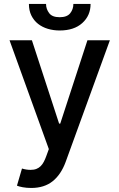

<svg xmlns="http://www.w3.org/2000/svg" viewBox="-20 -750 606 975"><path d="M28.4 -545.5H142L280.2 -122.2H285.9L424 -545.5H538L313.2 72.8Q289.4 137.1 246.8 170.8Q204.2 204.5 138.5 204.5Q114.7 204.5 95.2 200.8Q75.6 197.1 66.1 192.8L91.6 105.8Q113.3 112.6 135.3 112.6Q152.7 112.6 165.1 107.6Q177.6 102.6 186.6 93.6Q195.7 84.5 202.4 71.7Q209.2 58.9 214.8 43.3L228 7.1ZM213.8 -730.1Q213.8 -716.6 217.9 -705.1Q221.9 -693.5 229.8 -683.2Q245 -662.6 283 -662.6Q320.7 -662.6 336.6 -682.9Q352.6 -703.1 352.6 -730.1H440Q440 -670.8 397.7 -632.8Q355.8 -595.2 283 -595.2Q251.8 -595.2 223.4 -603.5Q195 -611.9 173.5 -628.7Q152 -645.6 139.4 -671Q126.8 -696.4 126.8 -730.1Z"/></svg>

Font: Inter P Medium
Style: Regular
Weight: 500
Designer: Rasmus Andersson
Foundry: rsms
Version: Version 3.018;git-588b23468